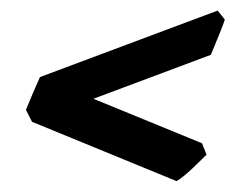

<svg xmlns="http://www.w3.org/2000/svg" viewBox="-20 -438 450 354"><path d="M305.7 -104 39.1 -213.4 27.8 -235.4Q32.7 -247.6 40.5 -265.9Q48.3 -284.2 53.7 -295.9L381.3 -418.5L394.5 -401.9Q392.6 -395.5 387.2 -382.1Q381.8 -368.7 376.5 -355.7Q371.1 -342.8 368.7 -336.9L152.3 -255.9L352.5 -173.8L360.8 -152.8Q351.6 -143.6 335.2 -127.9Q318.8 -112.3 305.7 -104Z"/></svg>

Font: Dai Banna SIL
Style: Bold Italic
Weight: 700
Italic angle: -11°
Designer: Victor Gaultney
Foundry: SIL International
Version: Version 4.000